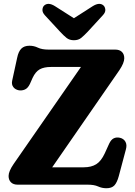

<svg xmlns="http://www.w3.org/2000/svg" viewBox="-20 -957 702 995"><path d="M598.5 -593 250.5 -90H414Q453 -90 478.5 -105.8Q504 -121.5 523 -162.5L545.5 -212Q555.5 -233.5 569.5 -240.2Q583.5 -247 601.5 -243Q621 -238.5 630 -222.5Q639 -206.5 632.5 -183L595.5 -44Q586.5 -11 572.8 3.8Q559 18.5 531.5 18.5Q508.5 18.5 488.2 9.2Q468 0 434 0H71.5Q49 0 36.8 -12.2Q24.5 -24.5 24.5 -45Q24.5 -69 50.5 -107L399.5 -610H244.5Q208 -610 186 -597.8Q164 -585.5 149 -553.5L135 -522Q124.5 -500 109.2 -493.2Q94 -486.5 78 -489Q59 -492.5 49 -505.8Q39 -519 43 -538.5L69 -658Q75.5 -690 90.5 -705Q105.5 -720 133 -720Q156 -720 176.5 -710Q197 -700 231.5 -700H577Q599.5 -700 611.8 -688Q624 -676 624 -655Q624 -631 598.5 -593ZM434 -792Q415.5 -772.5 400.8 -760.5Q386 -748.5 363 -748.5Q340 -748.5 325 -760.5Q310 -772.5 292 -792L212.5 -878Q199 -893 200 -907Q201 -921 209 -928.5Q230 -947 265 -925L363 -862.5L460.5 -925Q496 -947 516.5 -928.5Q524.5 -921 525.8 -907Q527 -893 513 -878Z"/></svg>

Font: Fraunces 9pt SuperSoft
Style: Bold
Weight: 700
Version: Version 1.000;[b76b70a41]